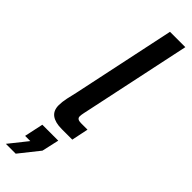

<svg xmlns="http://www.w3.org/2000/svg" viewBox="-333 -702 938 938"><g transform="rotate(45 136.5 -233.0)"><path d="M132 0Q87 0 63 -17.5Q39 -35 39 -72Q39 -95 45 -123Q51 -151 57 -175L170 -710H276L161 -167Q157 -148 153.5 -132Q150 -116 150 -106Q150 -87 178 -87H223L205 0ZM-10 244 65 150H29L50 52H160L140 141L58 244Z"/></g></svg>

Font: Geist Medium
Style: Italic
Weight: 500
Italic angle: -12°
Designer: Basement.studio, Andrés Briganti, Mateo Zaragoza
Foundry: Basement.studio, Vercel, Andrés Briganti, Guido Ferreyra, Mateo Zaragoza
Version: Version 1.500; ttfautohint (v1.8.4.7-5d5b)